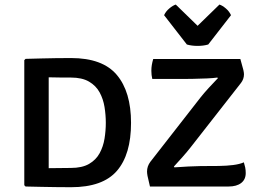

<svg xmlns="http://www.w3.org/2000/svg" viewBox="-20 -798 1110 822"><path d="M541 -272Q541 -136.5 480.5 -66.5Q420 3.5 284 3.5Q247 3.5 217.2 3Q187.5 2.5 157.5 2Q127.5 1.5 89.5 0.5L84 -5V-540.5L89.5 -546Q128 -547 158 -547.8Q188 -548.5 217.5 -549Q247 -549.5 284 -549.5Q419.5 -549.5 480.2 -477.2Q541 -405 541 -272ZM433 -272Q433 -305.5 427.5 -339.8Q422 -374 406.5 -402.5Q391 -431 361.2 -448.5Q331.5 -466 283 -466Q256 -466 234.5 -466.2Q213 -466.5 188.5 -467V-78Q213.5 -78 234.8 -78.5Q256 -79 283 -79Q331.5 -79 361.2 -96.2Q391 -113.5 406.5 -142Q422 -170.5 427.5 -204.5Q433 -238.5 433 -272ZM839.5 -382Q853 -399 873.5 -421.5Q894 -444 913 -463.5L910.5 -466Q894.5 -463.5 865 -462.2Q835.5 -461 807.8 -460.5Q780 -460 769 -460H632Q628 -476 628 -495Q628 -508 630 -520Q632 -532 636 -545.5H1009Q1019.5 -509.5 1022 -498Q1024.5 -486.5 1024.5 -480Q1024.5 -459 1011 -442L795.5 -166.5Q781.5 -148.5 761.5 -126Q741.5 -103.5 724.5 -85L726.5 -81.5Q757.5 -84 786.8 -85.2Q816 -86.5 838.5 -87L917 -87.5Q950.5 -88 978.2 -91.5Q1006 -95 1024 -103Q1027.5 -91.5 1029.8 -81Q1032 -70.5 1032 -57Q1032 -29.5 1012.5 -14.5Q993 0.5 958.5 0.5H622Q613.5 -34 611.5 -45.2Q609.5 -56.5 609.5 -63.5Q609.5 -86 623.5 -105ZM780 -607.5 682.5 -733Q690 -749.5 705 -762Q720 -774.5 732.5 -778.5L826 -687.5L919.5 -778.5Q932 -774.5 946.8 -762Q961.5 -749.5 969 -733L871.5 -607.5Q851 -601.5 826 -601.5Q800.5 -601.5 780 -607.5Z"/></svg>

Font: Signika SC
Style: Regular
Weight: 400
Designer: Anna Giedryś
Foundry: Anna Giedryś
Version: Version 2.000; ttfautohint (v1.8.3) -l 8 -r 50 -G 200 -x 9 -